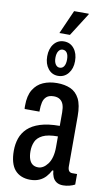

<svg xmlns="http://www.w3.org/2000/svg" viewBox="-103 -996 605 1059"><g transform="rotate(10 199.0 -467.0)"><path d="M145 12Q118 12 96 3Q74 -6 59 -23.5Q44 -41 36.5 -68Q29 -95 29 -130Q29 -168 40 -200Q51 -232 76.5 -256.5Q102 -281 146 -295Q190 -309 255 -309V-385Q255 -411 249 -428Q243 -445 229.5 -454.5Q216 -464 195 -464Q168 -464 154 -451.5Q140 -439 135.5 -419Q131 -399 131 -375V-367H48Q47 -371 47 -376Q47 -381 47 -386Q47 -442 67.5 -475.5Q88 -509 122.5 -524Q157 -539 200 -539Q243 -539 275 -525Q307 -511 325 -476.5Q343 -442 343 -379V-98Q343 -81 349.5 -72.5Q356 -64 368 -64H395V-5Q382 2 364.5 6.5Q347 11 329 11Q307 11 292.5 1.5Q278 -8 271 -24.5Q264 -41 263 -60H257Q247 -40 232 -23.5Q217 -7 195.5 2.5Q174 12 145 12ZM177 -63Q191 -63 204.5 -71Q218 -79 230 -95Q242 -111 248.5 -135Q255 -159 255 -190V-250Q199 -250 170 -235.5Q141 -221 130.5 -197Q120 -173 120 -144Q120 -117 126.5 -99Q133 -81 145.5 -72Q158 -63 177 -63ZM197 -579Q163 -579 141.5 -606Q120 -633 120 -675Q120 -718 141.5 -745Q163 -772 198 -772Q233 -772 254.5 -745Q276 -718 276 -675Q276 -633 254 -606Q232 -579 197 -579ZM198 -625Q214 -625 222.5 -638.5Q231 -652 231 -676Q231 -700 222.5 -713Q214 -726 198 -726Q184 -726 175 -712.5Q166 -699 166 -675Q166 -652 175 -638.5Q184 -625 198 -625ZM164 -813 223 -946H305V-942L223 -813Z"/></g></svg>

Font: Archivo ExtraCondensed Medium
Style: Regular
Weight: 500
Width: 2
Designer: Hector Gatti
Foundry: Omnibus-Type
Version: Version 2.001